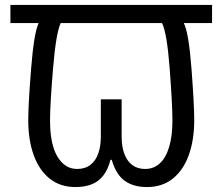

<svg xmlns="http://www.w3.org/2000/svg" viewBox="-20 -734 898 775"><path d="M285 21Q223 21 180.5 -13Q138 -47 116 -108Q94 -169 94 -249Q94 -311 105.5 -456Q117 -601 136 -641H22V-714H836V-641H722Q742 -601 753 -456Q764 -311 764 -249Q764 -169 742 -108Q720 -47 677.5 -13Q635 21 573 21Q518 21 483 -4.5Q448 -30 431 -89H426Q416 -50 397 -25.5Q378 -1 350 10Q322 21 285 21ZM291 -52Q324 -52 345.5 -69Q367 -86 377 -115.5Q387 -145 387 -182V-333H471V-182Q471 -141 482.5 -111.5Q494 -82 515 -67Q536 -52 566 -52Q600 -52 624.5 -74Q649 -96 662.5 -140Q676 -184 676 -248Q676 -311 665 -456Q654 -601 634 -641H225Q206 -601 194 -456Q182 -311 182 -248Q182 -151 212 -101.5Q242 -52 291 -52Z"/></svg>

Font: guzrati115
Style: Regular
Weight: 400
Designer: Jelle Bosma - Monotype Design Team, Universal Thirst
Foundry: Monotype Imaging Inc.
Version: Version 2.102